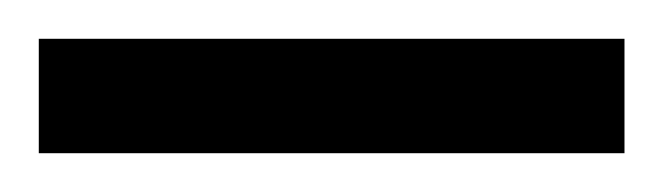

<svg xmlns="http://www.w3.org/2000/svg" viewBox="-20 70 342 99"><path d="M302 90H0V149H302Z"/></svg>

Font: Noto Sans Oriya ExtCond Bold
Style: Bold
Weight: 700
Width: 2
Designer: Amélie Bonet and Sol Matas
Foundry: Google LLC
Version: Version 2.006